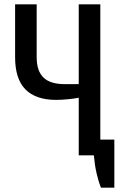

<svg xmlns="http://www.w3.org/2000/svg" viewBox="-20 -720 555 890"><path d="M345 0V-267Q326 -263 296 -260Q266 -257 240 -257Q146 -257 98 -305.5Q50 -354 50 -455V-700H150V-455Q150 -391 181.5 -360.5Q213 -330 280 -330H345V-700H445V0ZM448 150Q436 120 427.5 82.5Q419 45 415 0H345V-73H510V150Z"/></svg>

Font: Cuprum Medium
Style: Regular
Weight: 500
Designer: Jovanny Lemonad
Foundry: Jovanny Lemonad
Version: Version 3.000